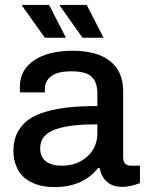

<svg xmlns="http://www.w3.org/2000/svg" viewBox="-20 -743 590 775"><path d="M313 -590.8 221.2 -720.2 222.2 -723.1H330.1L397.9 -590.8ZM161.1 -590.8 68.8 -720.2 69.8 -723.1H178.2L246.1 -590.8ZM200.2 12.2Q177.7 12.2 156.7 8.8Q135.7 5.4 112.8 -4.6Q89.8 -14.6 73 -30.5Q56.2 -46.4 45.2 -73.2Q34.2 -100.1 34.2 -134.8Q34.2 -177.2 50.8 -208.7Q67.4 -240.2 95.9 -260.5Q124.5 -280.8 168.5 -293Q212.4 -305.2 261.5 -310.1Q310.5 -314.9 373 -314.9V-367.2Q373 -410.2 350.6 -432.6Q328.1 -455.1 269 -455.1Q210.9 -455.1 186 -435.1Q161.1 -415 161.1 -384.8V-370.1H61Q60.1 -376 60.1 -392.1Q60.1 -460.9 117.7 -499.5Q175.3 -538.1 272 -538.1Q373 -538.1 425 -495.8Q477.1 -453.6 477.1 -376V-108.9Q477.1 -74.2 508.8 -74.2H544.9V-3.9Q506.8 11.2 473.1 11.2Q434.6 11.2 411.6 -9.3Q388.7 -29.8 381.8 -64.9H376Q314.9 12.2 200.2 12.2ZM229 -74.2Q291.5 -74.2 332.3 -111.1Q373 -147.9 373 -206.1V-241.2Q318.4 -241.2 278.3 -236.8Q238.3 -232.4 206.3 -221.7Q174.3 -210.9 158.2 -191.7Q142.1 -172.4 142.1 -144Q142.1 -109.9 165 -92Q188 -74.2 229 -74.2Z"/></svg>

Font: Archivo Medium
Style: Regular
Weight: 500
Designer: Hector Gatti
Foundry: Omnibus-Type
Version: Version 2.001